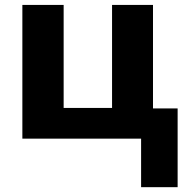

<svg xmlns="http://www.w3.org/2000/svg" viewBox="-20 -569 762 788"><path d="M709 -124H607.9V-548.8H439.9V-126H241.2V-548.8H71.8V0H559.1V199.2H709Z"/></svg>

Font: Noto Reveo Sans
Style: Regular
Weight: 800
Designer: Monotype Design Team
Foundry: Monotype Imaging Inc.
Version: Version 2.007